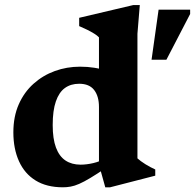

<svg xmlns="http://www.w3.org/2000/svg" viewBox="-20 -744 788 776"><path d="M380 -311.5Q380 -355 360.5 -380.2Q341 -405.5 300 -405.5Q266 -405.5 242.2 -388.2Q218.5 -371 205.8 -334.2Q193 -297.5 193 -238.5Q193 -183 206.2 -147.5Q219.5 -112 244.8 -95.2Q270 -78.5 305.5 -78.5Q330 -78.5 356.8 -84.8Q383.5 -91 408.5 -105V-65.5Q371.5 -40.5 345.2 -24.8Q319 -9 300 -0.8Q281 7.5 265.5 10.2Q250 13 234.5 13Q168.5 13 124 -14.5Q79.5 -42 56.8 -92.2Q34 -142.5 34 -209Q34 -273 55.8 -322.2Q77.5 -371.5 115.5 -405.5Q153.5 -439.5 201.8 -457Q250 -474.5 303.5 -474.5Q334 -474.5 361 -470.2Q388 -466 415.5 -456.5Q443 -447 475.5 -431L380 -421.5V-593Q373 -600.5 360.5 -608.2Q348 -616 332.2 -623.8Q316.5 -631.5 300 -638.5V-672L518.5 -723.5H545L535.5 -607.5V-104Q541 -99 549.2 -92.8Q557.5 -86.5 567.8 -80.2Q578 -74 588.2 -68.5Q598.5 -63 607.5 -59V-34L425 13H405.5L380 -78.5ZM592.5 -502.5 621 -705H748.5V-687.5L652.5 -502.5Z"/></svg>

Font: Newsreader
Style: Bold
Weight: 700
Designer: Hugues Gentile
Foundry: Production Type
Version: Version 1.003